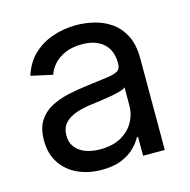

<svg xmlns="http://www.w3.org/2000/svg" viewBox="-87 -629 721 727"><g transform="rotate(-15 273.5 -265.5)"><path d="M226.1 11.2Q174.8 11.2 133.1 -7.8Q91.3 -26.9 66.9 -63.5Q42.5 -100.1 42.5 -152.8Q42.5 -199.2 60.5 -228Q78.6 -256.8 108.9 -273.2Q139.2 -289.6 176.5 -297.9Q213.9 -306.2 252.4 -311Q301.3 -317.9 331.3 -321.3Q361.3 -324.7 375.2 -332.8Q389.2 -340.8 389.2 -360.8V-364.3Q389.2 -396.5 376.2 -419.4Q363.3 -442.4 337.6 -455.1Q312 -467.8 274.9 -467.8Q236.8 -467.8 209 -455.6Q181.2 -443.4 164.3 -424.3Q147.5 -405.3 140.6 -384.3L56.2 -402.8Q71.3 -451.7 104 -482.7Q136.7 -513.7 180.7 -528.6Q224.6 -543.5 272.9 -543.5Q306.2 -543.5 341.6 -535.2Q377 -526.9 407.2 -506.3Q437.5 -485.8 456.3 -449.7Q475.1 -413.6 475.1 -358.4V0H390.1V-73.7H385.3Q376 -55.2 356.4 -35.4Q336.9 -15.6 304.9 -2.2Q272.9 11.2 226.1 11.2ZM240.2 -65.4Q289.6 -65.4 322.8 -84.2Q356 -103 372.6 -133.1Q389.2 -163.1 389.2 -196.8V-268.6Q383.8 -262.7 367.4 -258.1Q351.1 -253.4 329.3 -249.5Q307.6 -245.6 285.9 -242.7Q264.2 -239.7 248.5 -237.8Q217.3 -233.9 189.9 -224.4Q162.6 -214.8 146 -197Q129.4 -179.2 129.4 -148.4Q129.4 -121.6 143.6 -103Q157.7 -84.5 182.6 -75Q207.5 -65.4 240.2 -65.4Z"/></g></svg>

Font: Inter 20pt
Style: Regular
Weight: 400
Version: Version 4.001;git-66647c0bb